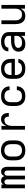

<svg xmlns="http://www.w3.org/2000/svg" viewBox="1810 -2382 579 4240"><g transform="rotate(-90 2100.0 -261.5)"><path d="M63 0V-520H146V-475Q152 -487 161 -497.5Q170 -508 181.5 -515Q193 -522 206.5 -525Q220 -528 234 -528Q234 -528 234 -528Q234 -528 234 -528Q251 -528 267 -523.5Q283 -519 296.5 -508.5Q310 -498 318.5 -483.5Q327 -469 333 -453Q338 -469 346.5 -483.5Q355 -498 367.5 -508Q380 -518 396.5 -523Q413 -528 429 -528Q429 -528 429 -528Q429 -528 429 -528Q446 -528 462.5 -523.5Q479 -519 492 -508.5Q505 -498 514 -483.5Q523 -469 528 -453Q533 -437 535 -420.5Q537 -404 537 -387V0H454V-387Q454 -400 451.5 -412.5Q449 -425 441.5 -434.5Q434 -444 422 -449.5Q410 -455 398 -455Q385 -455 373.5 -449.5Q362 -444 354.5 -434.5Q347 -425 344 -412.5Q341 -400 341 -387V0H259V-387Q259 -400 256 -412.5Q253 -425 245.5 -434.5Q238 -444 226.5 -449.5Q215 -455 202 -455Q190 -455 178 -449.5Q166 -444 158.5 -434.5Q151 -425 148.5 -412.5Q146 -400 146 -387V0Z M900 8Q871 8 841.5 3Q812 -2 786 -15Q760 -28 738.5 -49Q717 -70 703.5 -96Q690 -122 685 -151.5Q680 -181 680 -210V-310Q680 -339 685 -368.5Q690 -398 703.5 -424Q717 -450 738.5 -471Q760 -492 786.5 -505Q813 -518 842 -524.5Q871 -531 900 -531Q929 -531 958 -524.5Q987 -518 1013.5 -505Q1040 -492 1061.5 -471Q1083 -450 1096.5 -424Q1110 -398 1115 -368.5Q1120 -339 1120 -310V-210Q1120 -181 1115 -151.5Q1110 -122 1096.5 -96Q1083 -70 1061.5 -49Q1040 -28 1014 -15Q988 -2 958.5 3Q929 8 900 8ZM900 -66Q919 -66 937.5 -69.5Q956 -73 973 -82Q990 -91 1002.5 -105Q1015 -119 1023 -136.5Q1031 -154 1034 -172.5Q1037 -191 1037 -210V-310Q1037 -329 1034 -348Q1031 -367 1023 -384Q1015 -401 1002 -415.5Q989 -430 972 -438.5Q955 -447 936 -451Q917 -455 898 -455Q879 -455 860.5 -451Q842 -447 826 -437.5Q810 -428 797 -414Q784 -400 776.5 -383Q769 -366 766 -347.5Q763 -329 763 -310V-210Q763 -191 766 -172.5Q769 -154 777 -136.5Q785 -119 797.5 -105Q810 -91 827 -82Q844 -73 862.5 -69.5Q881 -66 900 -66Z M1357 0V-520H1440V-412Q1448 -436 1461.5 -458Q1475 -480 1494 -496Q1513 -512 1537.5 -520Q1562 -528 1587 -528Q1608 -528 1629 -523.5Q1650 -519 1667 -507Q1684 -495 1696.5 -477.5Q1709 -460 1715.5 -440Q1722 -420 1724.5 -399Q1727 -378 1727 -357H1644Q1644 -374 1641 -391.5Q1638 -409 1629 -424Q1620 -439 1604 -446.5Q1588 -454 1570 -454Q1549 -454 1529 -448Q1509 -442 1493 -428Q1477 -414 1466.5 -396Q1456 -378 1450 -358Q1444 -338 1442 -317Q1440 -296 1440 -276V0Z M2098 8Q2068 8 2039 3Q2010 -2 1984 -15Q1958 -28 1937 -49.5Q1916 -71 1903 -97Q1890 -123 1885 -152Q1880 -181 1880 -210V-310Q1880 -339 1885 -368Q1890 -397 1903 -423Q1916 -449 1937 -470.5Q1958 -492 1984 -505Q2010 -518 2039 -523Q2068 -528 2098 -528Q2125 -528 2151.5 -524Q2178 -520 2203 -509.5Q2228 -499 2249.5 -482Q2271 -465 2285 -442.5Q2299 -420 2306.5 -393.5Q2314 -367 2314 -340Q2314 -340 2314 -340Q2314 -340 2314 -340H2231Q2231 -340 2231 -340Q2231 -340 2231 -340Q2231 -365 2220.5 -388.5Q2210 -412 2191 -427Q2172 -442 2147 -448Q2122 -454 2098 -454Q2079 -454 2060.5 -450.5Q2042 -447 2025.5 -438Q2009 -429 1996.5 -414.5Q1984 -400 1976 -383Q1968 -366 1965.5 -347.5Q1963 -329 1963 -310V-210Q1963 -191 1965.5 -172.5Q1968 -154 1976 -137Q1984 -120 1996.5 -105.5Q2009 -91 2025.5 -82Q2042 -73 2060.5 -69.5Q2079 -66 2098 -66Q2122 -66 2147 -72Q2172 -78 2191 -93Q2210 -108 2220.5 -131.5Q2231 -155 2231 -180Q2231 -180 2231 -180Q2231 -180 2231 -180H2314Q2314 -180 2314 -180Q2314 -180 2314 -180Q2314 -153 2306.5 -126.5Q2299 -100 2285 -77.5Q2271 -55 2249.5 -38Q2228 -21 2203 -10.5Q2178 0 2151.5 4Q2125 8 2098 8Z M2702 8Q2673 8 2643.5 3Q2614 -2 2587.5 -15Q2561 -28 2539.5 -48.5Q2518 -69 2504.5 -95.5Q2491 -122 2485.5 -151Q2480 -180 2480 -210V-310Q2480 -339 2485 -368.5Q2490 -398 2503.5 -424Q2517 -450 2538.5 -471Q2560 -492 2586 -505Q2612 -518 2641.5 -523Q2671 -528 2700 -528Q2729 -528 2758.5 -523Q2788 -518 2814 -505Q2840 -492 2861.5 -471Q2883 -450 2896.5 -424Q2910 -398 2915 -368.5Q2920 -339 2920 -310V-223H2563V-210Q2563 -191 2566 -172Q2569 -153 2577 -136Q2585 -119 2598.5 -104.5Q2612 -90 2628.5 -81.5Q2645 -73 2664 -69.5Q2683 -66 2702 -66Q2724 -66 2745 -69Q2766 -72 2785.5 -81Q2805 -90 2819 -107Q2833 -124 2835 -146H2918Q2916 -121 2906.5 -98Q2897 -75 2881 -56.5Q2865 -38 2844 -25Q2823 -12 2799.5 -4.5Q2776 3 2751.5 5.5Q2727 8 2702 8ZM2563 -297H2837V-310Q2837 -329 2834 -347.5Q2831 -366 2823 -383.5Q2815 -401 2802.5 -415Q2790 -429 2773 -438Q2756 -447 2737.5 -451Q2719 -455 2700 -455Q2681 -455 2662.5 -451Q2644 -447 2627 -438Q2610 -429 2597.5 -415Q2585 -401 2577 -383.5Q2569 -366 2566 -347.5Q2563 -329 2563 -310Z M3251 8Q3230 8 3208.5 5Q3187 2 3167 -6Q3147 -14 3130 -27.5Q3113 -41 3101.5 -59Q3090 -77 3085 -98Q3080 -119 3080 -141Q3080 -169 3089 -195.5Q3098 -222 3117 -242Q3136 -262 3160.5 -274.5Q3185 -287 3212 -294.5Q3239 -302 3266.5 -304.5Q3294 -307 3321 -307H3429V-355Q3429 -371 3425 -386Q3421 -401 3411 -413Q3401 -425 3387.5 -433.5Q3374 -442 3359.5 -446.5Q3345 -451 3329.5 -452.5Q3314 -454 3299 -454Q3277 -454 3255 -450.5Q3233 -447 3213.5 -436.5Q3194 -426 3181.5 -407.5Q3169 -389 3169 -367Q3169 -367 3169 -367Q3169 -367 3169 -367H3086Q3086 -367 3086 -367Q3086 -367 3086 -367Q3086 -392 3094.5 -416Q3103 -440 3118.5 -459.5Q3134 -479 3155 -492.5Q3176 -506 3200 -514Q3224 -522 3249 -525Q3274 -528 3299 -528Q3325 -528 3350.5 -525Q3376 -522 3400.5 -513Q3425 -504 3447 -489Q3469 -474 3484 -453Q3499 -432 3505.5 -406.5Q3512 -381 3512 -355V0H3429V-90Q3418 -66 3398.5 -46.5Q3379 -27 3355 -14.5Q3331 -2 3304.5 3Q3278 8 3251 8ZM3282 -65Q3300 -65 3318 -68Q3336 -71 3353 -77Q3370 -83 3385 -94Q3400 -105 3410.5 -120Q3421 -135 3425 -153Q3429 -171 3429 -189V-234H3321Q3305 -234 3288 -233Q3271 -232 3255 -228.5Q3239 -225 3223 -220Q3207 -215 3193 -205.5Q3179 -196 3171 -181Q3163 -166 3163 -150Q3163 -129 3174 -111Q3185 -93 3202.5 -82.5Q3220 -72 3240.5 -68.5Q3261 -65 3282 -65Z M3868 8Q3842 8 3815.5 1.5Q3789 -5 3767 -20Q3745 -35 3729 -57.5Q3713 -80 3704 -105Q3695 -130 3691.5 -156.5Q3688 -183 3688 -210V-520H3771V-210Q3771 -192 3773.5 -173.5Q3776 -155 3783 -138Q3790 -121 3802 -106.5Q3814 -92 3829.5 -82.5Q3845 -73 3863.5 -69.5Q3882 -66 3900 -66Q3918 -66 3936.5 -69.5Q3955 -73 3970.5 -82.5Q3986 -92 3998 -106.5Q4010 -121 4017 -138Q4024 -155 4026.5 -173.5Q4029 -192 4029 -210V-520H4112V0H4029V-96Q4019 -72 4003 -51.5Q3987 -31 3966 -17.5Q3945 -4 3919.5 2Q3894 8 3868 8Z"/></g></svg>

Font: Iosevka Custom Extended
Style: Regular
Weight: 400
Width: 7
Monospace: yes
Designer: Belleve Invis
Foundry: Belleve Invis
Version: Version 11.2.4; ttfautohint (v1.8.4)